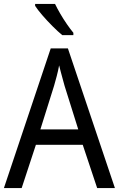

<svg xmlns="http://www.w3.org/2000/svg" viewBox="-20 -1015 610 984"><path d="M478 -51 404 -273H164L91 -51H0L240 -767H328L569 -51ZM311 -575Q308 -586 302.5 -606Q297 -626 291.5 -646.5Q286 -667 283 -680Q278 -652 270.5 -624Q263 -596 257 -575L187 -352H381ZM262 -995Q273 -972 289 -944.5Q305 -917 323 -891Q341 -865 356 -847V-835H299Q277 -853 249 -881Q221 -909 196.5 -937.5Q172 -966 160 -985V-995Z"/></svg>

Font: Noto Sans Tamil UI SemiCondensed
Style: Regular
Weight: 400
Width: 4
Designer: Jelle Bosma - Monotype Design Team
Foundry: Monotype Imaging Inc.
Version: Version 2.004; ttfautohint (v1.8.4.7-5d5b)